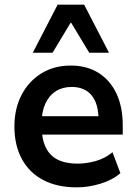

<svg xmlns="http://www.w3.org/2000/svg" viewBox="-20 -796 588 826"><path d="M310 10Q226 10 166 -21.5Q106 -53 74 -112Q42 -171 42 -252Q42 -328 72.5 -387Q103 -446 157.5 -480Q212 -514 285 -514Q353 -514 403 -483Q453 -452 480.5 -394.5Q508 -337 508 -257V-217H142V-296H420L404 -279Q404 -350 374 -386Q344 -422 288 -422Q249 -422 220 -403.5Q191 -385 175 -350Q159 -315 159 -265V-255Q159 -199 176.5 -162.5Q194 -126 228.5 -109Q263 -92 313 -92Q351 -92 391 -103Q431 -114 464 -141L498 -51Q463 -21 411.5 -5.5Q360 10 310 10ZM121 -569 228 -776H342L449 -569H364L285 -700L206 -569Z"/></svg>

Font: Nunitoga
Style: Bold
Weight: 700
Designer: Vernon Adams
Foundry: Vernon Adams
Version: Version 1.0